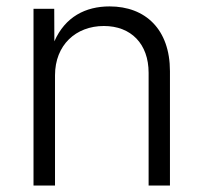

<svg xmlns="http://www.w3.org/2000/svg" viewBox="-20 -573 628 593"><path d="M149.9 -340.3C149.9 -434.1 214.4 -492.7 300.8 -492.7C384.8 -492.7 439 -437.5 439 -348.1V0H504.9V-353C504.9 -482.4 429.2 -553.2 318.4 -553.2C244.1 -553.2 181.2 -521 147.9 -445.3L147.5 -545.9H83.5V0H149.9Z"/></svg>

Font: Raveo Light
Style: Regular
Weight: 300
Designer: Jakub Foglar, Rasmus Andersson (Inter)
Foundry: Jakubfoglar.com
Version: Version 1.100;Glyphs 3.2.3 (3260)